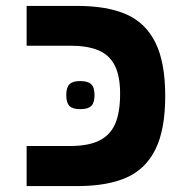

<svg xmlns="http://www.w3.org/2000/svg" viewBox="-20 -629 640 649"><path d="M70 -135.5H217Q279 -135.5 316 -154Q353 -172.5 369.5 -211Q386 -249.5 386 -312Q386 -372.5 367.8 -408Q349.5 -443.5 312.5 -459Q275.5 -474.5 217 -474.5H70V-609H241.5Q342 -609 407 -580.5Q472 -552 505.2 -485.2Q538.5 -418.5 538.5 -304.5Q538.5 -190.5 505.2 -123.8Q472 -57 407 -28.5Q342 0 241.5 0H70ZM204 -307.5Q204 -333.5 214.8 -344.2Q225.5 -355 251 -355Q277.5 -355 288.5 -344.2Q299.5 -333.5 299.5 -307.5Q299.5 -281.5 288.5 -270.8Q277.5 -260 251 -260Q225.5 -260 214.8 -270.8Q204 -281.5 204 -307.5Z"/></svg>

Font: JuliaMono ExtraBold
Style: Regular
Weight: 800
Monospace: yes
Designer: cormullion
Foundry: corm
Version: Version 0.055; ttfautohint (v1.8.4)